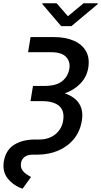

<svg xmlns="http://www.w3.org/2000/svg" viewBox="-20 -939 620 1178"><path d="M167.6 -711.6H309.3Q380.7 -711.6 432 -689.6Q483.3 -667.6 507.5 -625.2Q531.6 -582.7 521.3 -521.3Q512.1 -467.7 474.3 -427.6Q436.4 -387.4 377.5 -366.1Q438.2 -345.9 465.4 -303.6Q492.5 -261.4 482.2 -198.9Q471.6 -132.8 433.2 -86.1Q394.9 -39.4 336.6 -14.7Q278.4 9.9 208.1 9.9H182.2Q147.4 9.9 129.8 24.5Q112.2 39.1 109 61.1Q105.1 85.6 115.6 102.3Q126.1 119 142 129.6Q158 140.3 170.5 146.7L118.6 218.8Q62.9 199.9 28.1 157Q-6.7 114 3.6 50.8Q15.6 -18.8 67.1 -51Q118.6 -83.1 196.4 -83.1H220.5Q280.9 -83.1 320.1 -115.6Q359.4 -148.1 367.2 -197.4Q377.5 -257.8 343.8 -288.2Q310 -318.5 237.6 -318.5H166.9L171.5 -344.1H171.2L182.5 -411.9H254.3Q326 -411.9 361.9 -441.4Q397.7 -470.9 405.5 -517Q412.6 -560.4 385.7 -589.5Q358.7 -618.6 294 -618.6H152.3ZM327.4 -919 396.7 -839.5 492.9 -919H579.5V-913.7L418.3 -778.8H355.1L240.1 -913.7V-919Z"/></svg>

Font: Inter UI Medium
Style: Italic
Weight: 500
Italic angle: 9.39999°
Designer: Rasmus Andersson
Foundry: rsms
Version: 3.2;8d6f07862